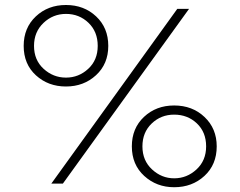

<svg xmlns="http://www.w3.org/2000/svg" viewBox="-20 -743 975 780"><path d="M515.6 -148.4Q515.6 -221.7 564.9 -268.1Q614.3 -314.5 687.5 -314.5Q761.7 -314.5 811 -267.6Q860.4 -220.7 860.4 -148.4Q860.4 -74.2 810.5 -28.3Q760.7 17.6 687.5 17.6Q616.2 17.6 565.9 -28.3Q515.6 -74.2 515.6 -148.4ZM558.6 -148.4Q558.6 -90.8 597.7 -54.7Q636.7 -18.6 687.5 -18.6Q739.3 -18.6 778.3 -54.7Q817.4 -90.8 817.4 -148.4Q817.4 -206.1 779.8 -241.7Q742.2 -277.3 687.5 -277.3Q633.8 -277.3 596.2 -241.2Q558.6 -205.1 558.6 -148.4ZM76.2 -556.6Q76.2 -629.9 125.5 -676.3Q174.8 -722.7 248 -722.7Q321.3 -722.7 370.6 -676.3Q419.9 -629.9 419.9 -556.6Q419.9 -483.4 370.1 -437.5Q320.3 -391.6 248 -391.6Q175.8 -391.6 126 -437Q76.2 -482.4 76.2 -556.6ZM118.2 -556.6Q118.2 -499 157.2 -463.4Q196.3 -427.7 248 -427.7Q299.8 -427.7 338.4 -463.4Q377 -499 377 -556.6Q377 -614.3 339.4 -650.4Q301.8 -686.5 248 -686.5Q195.3 -686.5 156.7 -649.9Q118.2 -613.3 118.2 -556.6ZM188.5 2.9 700.2 -707H748L235.4 2.9Z"/></svg>

Font: Gothic A1 ExtraLight
Style: Regular
Weight: 275
Designer: HanYang I&C Co.,Ltd.
Foundry: HanYang I&C Co.,Ltd.
Version: Version 2.50